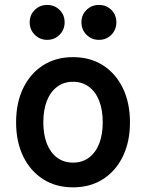

<svg xmlns="http://www.w3.org/2000/svg" viewBox="-20 -765 602 792"><path d="M281.2 7.8Q210.4 7.8 157.7 -25.9Q105 -59.6 75.7 -119.9Q46.4 -180.2 46.4 -260.3Q46.4 -340.8 75.7 -401.4Q105 -461.9 157.7 -495.6Q210.4 -529.3 281.2 -529.3Q352.1 -529.3 404.8 -495.6Q457.5 -461.9 486.8 -401.4Q516.1 -340.8 516.1 -260.3Q516.1 -180.2 486.8 -119.9Q457.5 -59.6 404.8 -25.9Q352.1 7.8 281.2 7.8ZM281.2 -94.2Q319.3 -94.2 346.9 -114.7Q374.5 -135.3 389.2 -172.6Q403.8 -210 403.8 -260.3Q403.8 -311.5 389.2 -348.9Q374.5 -386.2 346.9 -407Q319.3 -427.7 281.2 -427.7Q243.2 -427.7 215.6 -407Q188 -386.2 173.3 -348.9Q158.7 -311.5 158.7 -260.3Q158.7 -210 173.3 -172.6Q188 -135.3 215.6 -114.7Q243.2 -94.2 281.2 -94.2ZM388.2 -600.6Q357.9 -600.6 336.9 -621.6Q315.9 -642.6 315.9 -672.9Q315.9 -703.6 336.9 -724.1Q357.9 -744.6 388.2 -744.6Q418.9 -744.6 439.5 -724.1Q460 -703.6 460 -672.9Q460 -642.6 439.5 -621.6Q418.9 -600.6 388.2 -600.6ZM174.3 -600.6Q144.5 -600.6 123.5 -621.6Q102.5 -642.6 102.5 -672.9Q102.5 -703.6 123.5 -724.1Q144.5 -744.6 174.3 -744.6Q205.1 -744.6 225.8 -724.1Q246.6 -703.6 246.6 -672.9Q246.6 -642.6 225.8 -621.6Q205.1 -600.6 174.3 -600.6Z"/></svg>

Font: Reddit Mono SemiBold
Style: Regular
Weight: 600
Monospace: yes
Designer: Stephen Hutchings
Foundry: Reddit
Version: Version 1.014